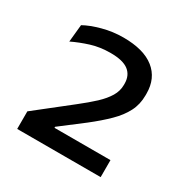

<svg xmlns="http://www.w3.org/2000/svg" viewBox="-94 -787 484 502"><g transform="rotate(30 148.0 -536.0)"><path d="M20.4 -362.9V-416L122.9 -496.8Q148.4 -516.8 166.6 -533.7Q184.7 -550.7 194.6 -567.2Q204.5 -583.7 204.5 -602.1V-605.6Q204.5 -630.7 187.4 -643.9Q170.3 -657.1 133 -657.1Q101.3 -657.1 74.5 -648.7Q47.7 -640.3 24.1 -628.9L29.3 -681.3Q48.9 -692.3 79.3 -700.6Q109.7 -708.9 142 -708.9Q203.3 -708.9 235.2 -683.4Q267.1 -658 267.1 -611.9V-606.7Q267.1 -579.3 255.6 -557.1Q244.2 -534.8 222.9 -513.9Q201.7 -492.9 171.5 -469.3L103.4 -417.3V-404.1L76.4 -414.2H272.4V-362.9Z"/></g></svg>

Font: Anek Bangla Medium
Style: Regular
Weight: 500
Designer: Sulekha Rajkumar (Bangla), Yesha Goshar (Latin)
Foundry: Ek Type
Version: Version 1.003